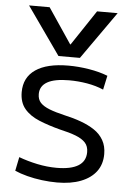

<svg xmlns="http://www.w3.org/2000/svg" viewBox="-56 -831 599 883"><g transform="rotate(5 244.0 -390.0)"><path d="M42 -790H137L246 -628H248L356 -790H451L296 -570H197ZM241 10Q207 10 171 5.5Q135 1 102.5 -7.5Q70 -16 45 -27L58 -91Q98 -76 143.5 -66.5Q189 -57 233 -57Q299 -57 333 -78Q367 -99 367 -141Q367 -168 352 -184.5Q337 -201 307.5 -212.5Q278 -224 233 -234Q179 -248 135.5 -266Q92 -284 67.5 -313.5Q43 -343 43 -390Q43 -458 95.5 -494Q148 -530 247 -530Q294 -530 342.5 -522Q391 -514 429 -499L415 -434Q380 -449 339 -456Q298 -463 256 -463Q189 -463 155.5 -444Q122 -425 122 -388Q122 -363 136 -348Q150 -333 178 -322Q206 -311 249 -301Q290 -292 325.5 -279Q361 -266 388 -248Q415 -230 430.5 -203Q446 -176 446 -139Q446 -92 421.5 -59Q397 -26 351 -8Q305 10 241 10Z"/></g></svg>

Font: M PLUS 1
Style: Regular
Weight: 400
Designer: Coji Morishita
Foundry: UNDERFOREST DESIGN
Version: Version 1.001